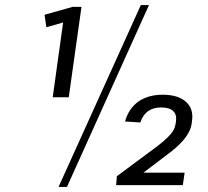

<svg xmlns="http://www.w3.org/2000/svg" viewBox="-20 -727 815 754"><path d="M250 -345H187L230 -654L257 -647L162 -620L155 -669L265 -700H300ZM533 -707H565L243 7H210ZM439 -35 598 -153Q625 -174 639.5 -188.5Q654 -203 661 -215.5Q668 -228 670 -243L671 -250Q675 -277 660 -291Q645 -305 613 -305Q582 -305 561.5 -290.5Q541 -276 531 -246L471 -250Q486 -302 524 -328.5Q562 -355 619 -355Q679 -355 710 -327.5Q741 -300 734 -252L733 -244Q731 -225 720.5 -206Q710 -187 693.5 -169Q677 -151 654 -133L492 -10L499 -49H705L698 0H436Z"/></svg>

Font: Pathway Extreme 28pt Light
Style: Italic
Weight: 300
Italic angle: -8°
Designer: Eduardo Rodriguez Tunni
Foundry: Eduardo Rodriguez Tunni
Version: Version 1.001;gftools[0.9.26]